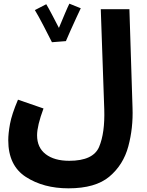

<svg xmlns="http://www.w3.org/2000/svg" viewBox="-20 -795 799 1046"><path d="M25 -31Q25 107 121 169Q217 231 353 231Q500 231 576 167Q652 103 679 2.5Q706 -98 702 -207L685 -745H529L548 -199Q552 -71 520 5Q488 81 357 81Q276 81 229 45Q182 9 182 -58Q182 -110 217 -204L78 -252Q44 -172 34.5 -120Q25 -68 25 -31ZM339 -571Q348 -592 364.5 -629.5Q381 -667 397.5 -702Q414 -737 420 -750L358 -775Q352 -764 334.5 -723Q317 -682 301 -643Q284 -676 263.5 -715Q243 -754 232 -772L170 -740Q189 -709 218.5 -652Q248 -595 263 -565Z"/></svg>

Font: Noto Sans Arabic Extra
Style: Regular
Weight: 800
Designer: Nadine Chahine - Monotype Design Team
Foundry: Monotype Imaging Inc.
Version: Version 1.902